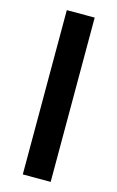

<svg xmlns="http://www.w3.org/2000/svg" viewBox="-118 -809 525 858"><g transform="rotate(15 144.5 -380.0)"><path d="M209 0H80V-760H209Z"/></g></svg>

Font: Noto Sans Adlam SemiBold
Style: Regular
Weight: 600
Version: Version 3.001